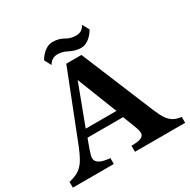

<svg xmlns="http://www.w3.org/2000/svg" viewBox="-191 -1060 1226 1239"><g transform="rotate(-30 422.5 -440.0)"><path d="M252.9 -804.2Q272.5 -838.9 300.8 -859.4Q329.1 -879.9 356.9 -879.9Q382.8 -879.9 402.8 -874.5Q422.9 -869.1 449.2 -854Q476.6 -838.9 514.2 -838.9Q557.1 -838.9 580.1 -879.9L606.9 -830.1Q587.4 -795.9 559.1 -774.9Q530.8 -753.9 502.9 -753.9Q478.5 -753.9 458 -760Q437.5 -766.1 416 -776.9Q383.3 -794.9 346.2 -794.9Q302.7 -794.9 279.8 -753.9ZM366.2 -713.9H479L703.1 -172.9Q722.2 -127 740.7 -100.1Q759.3 -73.2 782.7 -60.3Q806.2 -47.4 839.8 -43.9V0H465.8V-44.9Q515.6 -44.9 537.8 -54.7Q560.1 -64.5 560.1 -86.9Q560.1 -96.7 556.4 -110.6Q552.7 -124.5 542 -151.9L511.2 -231.9H246.1L232.9 -196.8Q223.6 -170.4 218 -154.3Q212.4 -138.2 209.7 -128.7Q207 -119.1 206.1 -113.5Q205.1 -107.9 205.1 -103Q205.1 -77.6 230.2 -63Q255.4 -48.3 308.1 -43.9V0H2.9V-43Q34.7 -49.8 58.1 -61Q81.5 -72.3 100.1 -90.6Q118.7 -108.9 134.5 -137.5Q150.4 -166 167 -207ZM377 -585.9 265.1 -288.1H494.1Z"/></g></svg>

Font: BIZ UDPMincho
Style: Bold
Weight: 700
Designer: TypeBank Co., Ltd.
Foundry: Morisawa Inc.
Version: Version 1.06